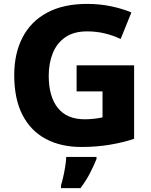

<svg xmlns="http://www.w3.org/2000/svg" viewBox="-20 -744 777 985"><path d="M373 -409H668V-32Q612 -13 543.5 -1.5Q475 10 397 10Q293 10 215.5 -31Q138 -72 95.5 -154Q53 -236 53 -359Q53 -470 96 -552.5Q139 -635 222.5 -679.5Q306 -724 427 -724Q492 -724 551 -711.5Q610 -699 654 -680L599 -544Q561 -562 518 -572.5Q475 -583 427 -583Q358 -583 314.5 -552.5Q271 -522 250.5 -470.5Q230 -419 230 -355Q230 -249 276.5 -190.5Q323 -132 415 -132Q438 -132 464.5 -135Q491 -138 506 -142V-275H373ZM475 72Q460 109 441 145.5Q422 182 393 221H293V207Q299 187 305 160.5Q311 134 315 107.5Q319 81 320 61H475Z"/></svg>

Font: Noto Sans Khmer UI ExtraBold
Style: Regular
Weight: 800
Designer: Danh Hong and the Monotype Design Team
Foundry: Monotype Imaging Inc.
Version: Version 2.002; ttfautohint (v1.8.4.7-5d5b)